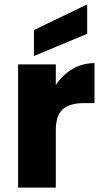

<svg xmlns="http://www.w3.org/2000/svg" viewBox="-20 -850 468 870"><path d="M232.9 -258.8V0H62V-558.1H232.9V-464.8Q263.2 -510.7 308.3 -537.4Q353.5 -564 408.2 -564V-382.8H360.8Q296.4 -382.8 264.6 -355.2Q232.9 -327.6 232.9 -258.8ZM133.8 -713.9 375 -830.1V-696.8L133.8 -596.2Z"/></svg>

Font: SVN-Poppins
Style: Bold
Weight: 700
Designer: Ninad Kale (Devanagari), Jonny Pinhorn (Latin)
Foundry: Indian Type Foundry
Version: Version 3.200;PS 1.000;hotconv 16.6.54;makeotf.lib2.5.65590